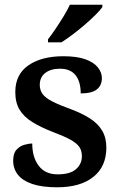

<svg xmlns="http://www.w3.org/2000/svg" viewBox="-20 -786 514 816"><path d="M223 10Q159 10 117.5 -4Q76 -18 56 -43.5Q36 -69 36 -103Q36 -134 50 -149.5Q64 -165 83 -170.5Q102 -176 117 -176Q117 -118 144.5 -81.5Q172 -45 225 -45Q278 -45 303 -67Q328 -89 328 -122Q328 -145 317.5 -161Q307 -177 280 -192Q253 -207 205 -225Q153 -245 117 -267.5Q81 -290 63 -320Q45 -350 45 -395Q45 -470 101 -508.5Q157 -547 249 -547Q307 -547 343 -534Q379 -521 396 -499.5Q413 -478 413 -454Q413 -423 391.5 -406Q370 -389 323 -389Q323 -439 301 -466.5Q279 -494 235 -494Q196 -494 172.5 -476Q149 -458 149 -425Q149 -403 161 -386.5Q173 -370 202 -355Q231 -340 281 -322Q329 -304 362.5 -282.5Q396 -261 414 -231Q432 -201 432 -159Q432 -78 376.5 -34Q321 10 223 10ZM184 -619Q199 -638 216.5 -664Q234 -690 250.5 -717Q267 -744 277 -766H415V-756Q406 -743 386 -723Q366 -703 340.5 -681Q315 -659 289 -639.5Q263 -620 241 -606H184Z"/></svg>

Font: Noto Serif Armenian SemiBold
Style: Regular
Weight: 600
Version: Version 2.007